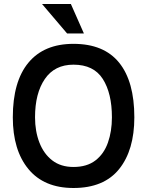

<svg xmlns="http://www.w3.org/2000/svg" viewBox="-20 -929 734 959"><path d="M334 -909 399 -762H315L190 -909ZM44 -343Q44 -522 122 -616Q200 -710 347 -710Q499 -710 575 -616Q651 -522 651 -343Q651 -179 575 -84.5Q499 10 347 10Q200 10 122 -84.5Q44 -179 44 -343ZM347 -95Q414 -95 456.5 -127.5Q499 -160 519 -216.5Q539 -273 539 -343Q539 -463 493.5 -534.5Q448 -606 347 -606Q253 -606 204 -534.5Q155 -463 155 -343Q155 -273 177 -216.5Q199 -160 241.5 -127.5Q284 -95 347 -95Z"/></svg>

Font: Haskoy SemiBold
Style: Regular
Weight: 600
Designer: Ertekin Erdin
Foundry: Ertekin Erdin
Version: Version 1.500; ttfautohint (v1.8.3)